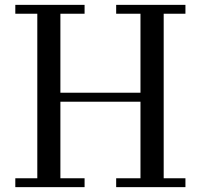

<svg xmlns="http://www.w3.org/2000/svg" viewBox="-20 -770 826 790"><path d="M43 -36.5H133.5V-713.5H43V-750H328V-713.5H228.5V-388.5H558V-713.5H458V-750H743V-713.5H653.5V-36.5H743V0H458V-36.5H558V-351.5H228.5V-36.5H328V0H43Z"/></svg>

Font: Bodoni* 06pt
Style: Regular
Weight: 400
Version: Version 2.3